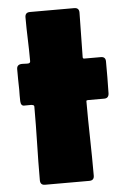

<svg xmlns="http://www.w3.org/2000/svg" viewBox="-52 -754 525 792"><g transform="rotate(-5 210.5 -357.5)"><path d="M82 -694.8Q82 -715.3 102.1 -715.3H285.6Q305.7 -715.3 305.7 -695.3L302.7 -510.7Q302.7 -504.4 308.6 -504.4H377.4Q397 -504.4 397 -484.9Q397 -452.1 397 -418.9Q397 -385.7 396 -352.5Q395 -332.5 376.5 -332.5H310.1Q308.1 -332.5 305.2 -332Q302.2 -331.5 302.2 -328.6Q302.2 -251.5 304 -174.3Q305.7 -97.2 305.7 -20Q305.7 0 285.6 0H102.1Q82.5 0 82.5 -20.5Q82.5 -96.7 84.5 -172.6Q86.4 -248.5 86.4 -324.7Q86.4 -330.1 81.5 -331.5Q76.7 -333 72.3 -333Q58.6 -333 44.9 -332.8Q31.2 -332.5 30.3 -352.5Q29.8 -364.3 30 -376.2Q30.3 -388.2 30.3 -399.4Q29.8 -420.9 29.5 -442.4Q29.3 -463.9 29.3 -484.9Q29.3 -504.9 51.8 -504.9Q57.6 -504.9 71.5 -504.2Q85.4 -503.4 85.4 -512.7Q85.4 -558.1 83.7 -603.8Q82 -649.4 82 -694.8Z"/></g></svg>

Font: Belanosima
Style: Bold
Weight: 700
Designer: The DocRepair Project, Santiago Orozco
Foundry: Google
Version: Version 2.000